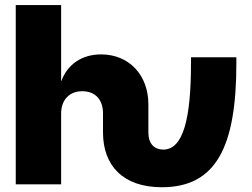

<svg xmlns="http://www.w3.org/2000/svg" viewBox="-20 -748 1023 779"><path d="M636.7 11.7C857.9 11.7 939 -154.3 939 -491.7V-515.6H754.9V-491.7C754.9 -269 724.1 -141.1 642.6 -141.1C606.9 -141.1 582 -164.1 582 -210.4V-324.7C582 -443.8 503.4 -527.3 390.1 -527.3C311 -527.3 253.4 -485.8 229 -419.4H228V-727.5H43.9V0H228V-286.6C228 -344.7 263.2 -377.9 313.5 -377.9C365.7 -377.9 397.9 -344.7 397.9 -288.1V-210.4C397.9 -78.1 477.5 11.7 636.7 11.7Z"/></svg>

Font: Raveo Display Display ExtraBold
Style: Regular
Weight: 800
Designer: Jakub Foglar, Rasmus Andersson (Inter)
Foundry: Jakubfoglar.com
Version: Version 1.100;Glyphs 3.2.3 (3260)